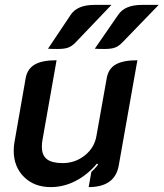

<svg xmlns="http://www.w3.org/2000/svg" viewBox="-20 -755 668 784"><path d="M465 -80Q450 9 342 9L353 -53Q363 -61 381 -83L376 -87Q337 -41 288.5 -16Q240 9 187 9Q120 9 78 -32.5Q36 -74 36 -140Q36 -156 39 -174L85 -437Q92 -474 122 -491.5Q152 -509 211 -509L153 -181Q151 -172 151 -155Q151 -121 171.5 -105Q192 -89 236 -89Q287 -89 326.5 -120.5Q366 -152 374 -201L416 -437Q423 -475 453 -492Q483 -509 541 -509ZM269 -695Q296 -735 365 -735H435L287 -580Q273 -566 258 -560.5Q243 -555 215 -555Q191 -555 176 -556ZM463 -695Q490 -735 559 -735H628L478 -580Q464 -566 449 -560.5Q434 -555 406 -555Q382 -555 367 -556Z"/></svg>

Font: K2D SemiBold
Style: Italic
Weight: 600
Italic angle: -10°
Designer: Katatrad Aksorn Co.,Ltd.
Foundry: Cadson Demak Co.,Ltd.
Version: Version 1.000; ttfautohint (v1.6)